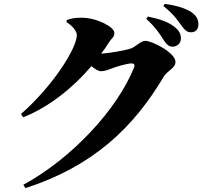

<svg xmlns="http://www.w3.org/2000/svg" viewBox="-20 -888 1040 987"><path d="M867 -648C892 -648 910 -667 910 -690C910 -709 904 -726 884 -744C850 -775 798 -791 740 -803L732 -791C781 -747 804 -709 822 -681C837 -658 850 -648 867 -648ZM962 -722C986 -722 1000 -738 1000 -762C1000 -786 991 -806 966 -824C936 -845 887 -860 827 -868L820 -857C876 -812 895 -781 911 -759C929 -734 941 -722 962 -722ZM88 -302 99 -285C234 -338 358 -440 450 -548C469 -533 486 -522 497 -522C519 -522 533 -528 554 -536C579 -546 635 -562 656 -562C669 -562 675 -556 669 -541C583 -326 352 -76 100 62L111 79C461 -34 668 -235 821 -493C840 -525 882 -537 882 -570C882 -618 760 -678 728 -678C703 -678 680 -650 656 -640C632 -630 537 -614 500 -612C514 -630 527 -649 538 -667C555 -694 568 -696 568 -719C568 -749 479 -797 398 -797C361 -797 343 -792 323 -785L322 -774C353 -755 375 -728 375 -708C375 -640 252 -446 88 -302Z"/></svg>

Font: GenKiMin2 TW H
Style: Regular
Weight: 900
Version: Version 2.100;PS 2.1;hotconv 16.6.51;makeotf.lib2.5.65220 DE